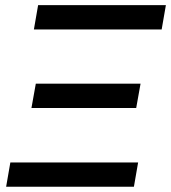

<svg xmlns="http://www.w3.org/2000/svg" viewBox="-20 -713 653 733"><path d="M3.4 0 19.5 -92.8H507.3L491.2 0ZM109.4 -600.6 125.5 -693.4H613.3L597.2 -600.6ZM100.1 -300.8 116.7 -393.6H516.6L500 -300.8Z"/></svg>

Font: Cascadia Code NF
Style: Italic
Weight: 400
Italic angle: -10°
Monospace: yes
Designer: Aaron Bell
Foundry: Saja Typeworks
Version: Version 2404.023; ttfautohint (v1.8.4)